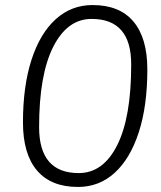

<svg xmlns="http://www.w3.org/2000/svg" viewBox="-20 -733 640 761"><path d="M289 8Q182 8 126.5 -57.5Q71 -123 71 -248Q71 -392 105 -496.5Q139 -601 201 -657Q263 -713 347 -713Q454 -713 509 -647.5Q564 -582 564 -458Q564 -313 530 -208.5Q496 -104 434.5 -48Q373 8 289 8ZM292 -47Q389 -47 444.5 -157.5Q500 -268 500 -476Q501 -658 343 -658Q247 -658 191 -547.5Q135 -437 135 -229Q135 -47 292 -47Z"/></svg>

Font: Nunito Sans Light
Style: Italic
Weight: 300
Italic angle: -9°
Designer: Vernon Adams
Foundry: Vernon Adams
Version: Version 3.006; ttfautohint (v1.8.3)